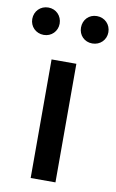

<svg xmlns="http://www.w3.org/2000/svg" viewBox="-120 -829 530 877"><g transform="rotate(10 144.5 -390.5)"><path d="M87 0H202V-550H87ZM32 -654C68 -654 95 -682 95 -717C95 -753 68 -781 32 -781C-5 -781 -32 -753 -32 -717C-32 -682 -5 -654 32 -654ZM257 -654C294 -654 321 -682 321 -717C321 -753 294 -781 257 -781C220 -781 194 -753 194 -717C194 -682 220 -654 257 -654Z"/></g></svg>

Font: Source Han Sans JP Medium
Style: Regular
Weight: 500
Designer: Ryoko NISHIZUKA 西塚涼子 (kana, bopomofo & ideographs); Paul D. Hunt (Latin, Greek & Cyrillic); Sandoll Communications 산돌커뮤니
Foundry: Adobe
Version: Version 2.002;hotconv 1.0.116;makeotfexe 2.5.65601